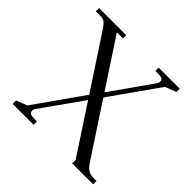

<svg xmlns="http://www.w3.org/2000/svg" viewBox="-174 -874 1046 1046"><g transform="rotate(45 348.5 -351.0)"><path d="M22 -676.8V-702.1H231V-676.8H184.1L367.2 -397.9L535.2 -636.2Q541 -645 541 -653.8Q541 -666.5 532 -671.6Q522.9 -676.8 502.9 -676.8H481V-702.1H643.1V-676.8L579.1 -651.9L382.8 -374L585 -65.9Q599.1 -44.9 615.2 -35.4Q631.3 -25.9 655.8 -25.9H678.2V0H517.1V-25.9L334 -305.2L165 -66.9Q159.2 -58.1 159.2 -48.8Q159.2 -36.1 168 -31Q176.8 -25.9 196.8 -25.9H219.2V0H58.1V-25.9L121.1 -50.8L317.9 -330.1L116.2 -637.2Q100.6 -660.2 89.4 -668.5Q78.1 -676.8 55.2 -676.8Z"/></g></svg>

Font: Dihjauti
Style: Regular
Weight: 400
Designer: T. Christopher White
Version: Version 3.0.0